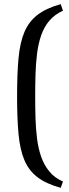

<svg xmlns="http://www.w3.org/2000/svg" viewBox="-20 -732 336 933"><path d="M275 181Q204 161 162 129Q120 97 98.5 46Q77 -5 70 -81Q63 -157 63 -264Q63 -373 70 -449Q77 -525 98.5 -576Q120 -627 162 -659.5Q204 -692 275 -712L286 -680Q246 -662 220 -631.5Q194 -601 180 -560Q166 -519 160 -471Q154 -423 152.5 -370.5Q151 -318 151 -264Q151 -211 152.5 -158.5Q154 -106 160 -58.5Q166 -11 180 29.5Q194 70 220 101.5Q246 133 286 150Z"/></svg>

Font: Manuale Medium
Style: Regular
Weight: 500
Designer: Eduardo Tunni / Pablo Cosgaya
Foundry: Eduardo Tunni / Pablo Cosgaya
Version: Version 1.002